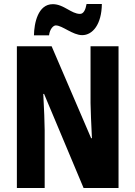

<svg xmlns="http://www.w3.org/2000/svg" viewBox="-20 -947 682 967"><path d="M151 -769H227C231 -802 249 -819 261 -819C294 -819 346 -770 394 -770C447 -770 492 -825 493 -927H416C411 -898 401 -877 383 -877C339 -877 301 -926 246 -926C171 -926 152 -830 151 -769ZM577 0V-714H436V-428C437 -380 439 -334 443 -251H439L240 -714H65V0H205V-291C204 -336 203 -388 198 -474H202L401 0Z"/></svg>

Font: Noto Sans Gujarati UI ExtraCondensed ExtraBold
Style: Regular
Weight: 800
Width: 2
Designer: Jelle Bosma - Monotype Design Team, Universal Thirst
Foundry: Monotype Imaging Inc.
Version: Version 2.106